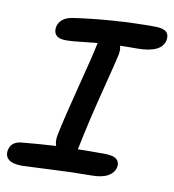

<svg xmlns="http://www.w3.org/2000/svg" viewBox="-81 -819 780 861"><g transform="rotate(10 309.0 -389.0)"><path d="M78.1 -29.8Q33.2 -29.8 14.9 -45.4Q-3.4 -61 2 -88.9Q9.8 -126.5 54.2 -131.8Q124 -138.7 211.9 -144Q204.6 -162.6 209 -189.9Q226.1 -274.4 263.9 -420.4Q301.8 -566.4 312 -617.2Q314 -627 314.9 -630.9Q291 -628.9 260.5 -625.2Q230 -621.6 210 -619.9Q189.9 -618.2 170.9 -618.2Q140.1 -618.2 127.4 -632.3Q114.7 -646.5 119.1 -669.9Q123 -689.9 139.9 -703.9Q156.7 -717.8 186 -722.2Q363.8 -748 553.2 -748Q592.3 -748 606.9 -735.1Q621.6 -722.2 617.2 -696.8Q604.5 -637.2 492.2 -637.2Q438 -637.2 416 -636.2Q421.4 -620.1 417 -596.2Q411.6 -568.8 373.5 -419.7Q335.4 -270.5 313 -158.2Q312.5 -156.2 311.5 -152.1Q310.5 -147.9 310.1 -146Q347.2 -147 429.2 -147Q472.7 -147 487.5 -133.3Q502.4 -119.6 498 -98.1Q492.7 -71.8 465.6 -56.4Q438.5 -41 390.1 -41Q307.6 -41 200.2 -35.4Q92.8 -29.8 78.1 -29.8Z"/></g></svg>

Font: Shantell Sans Bouncy
Style: Italic
Weight: 500
Italic angle: -11.31°
Designer: Stephen Nixon, Anya Danilova, Shantell Martin
Foundry: Arrow Type
Version: Version 1.006;[9816181b4]